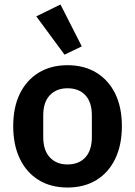

<svg xmlns="http://www.w3.org/2000/svg" viewBox="-20 -825 603 857"><path d="M281 12Q207 12 152.5 -21.5Q98 -55 68.5 -116.5Q39 -178 39 -262Q39 -346 68.5 -406.5Q98 -467 152.5 -500.5Q207 -534 281 -534Q356 -534 410.5 -500.5Q465 -467 494.5 -406.5Q524 -346 524 -262Q524 -178 494.5 -116.5Q465 -55 410.5 -21.5Q356 12 281 12ZM281 -91Q332 -91 361 -122.5Q390 -154 390 -213V-310Q390 -369 361 -400Q332 -431 281 -431Q232 -431 202.5 -400Q173 -369 173 -310V-213Q173 -154 202.5 -122.5Q232 -91 281 -91ZM268 -581 142 -752 250 -805 345 -618Z"/></svg>

Font: IBM Plex Sans SemiBold
Style: Regular
Weight: 600
Designer: Mike Abbink, Paul van der Laan, Pieter van Rosmalen
Foundry: Bold Monday
Version: Version 3.201